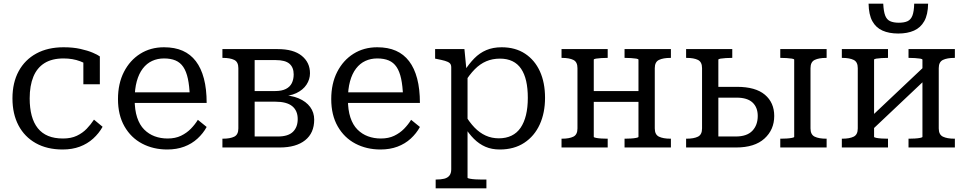

<svg xmlns="http://www.w3.org/2000/svg" viewBox="-20 -805 5273 1048"><path d="M324 -49Q368 -49 399.5 -64Q431 -79 453.5 -102.5Q476 -126 493 -152L540 -113Q520 -77 488.5 -48.5Q457 -20 415.5 -4.5Q374 11 322 11Q237 11 175.5 -23.5Q114 -58 81 -120.5Q48 -183 48 -268Q48 -354 82 -416.5Q116 -479 178.5 -513Q241 -547 327 -547Q379 -547 419 -538Q459 -529 486 -517.5Q513 -506 525 -497V-345H435V-474Q445 -473 454 -469.5Q463 -466 469 -460Q475 -454 478 -447Q481 -440 481 -432Q459 -455 418 -470.5Q377 -486 327 -486Q264 -486 223 -460.5Q182 -435 162 -386Q142 -337 142 -268Q142 -215 153 -174Q164 -133 186.5 -105Q209 -77 243 -63Q277 -49 324 -49Z M715 -263Q715 -205 728.5 -164Q742 -123 767 -98Q792 -73 824.5 -61Q857 -49 895 -49Q937 -49 968 -64Q999 -79 1021.5 -102Q1044 -125 1060 -151L1108 -112Q1089 -77 1058 -48.5Q1027 -20 985.5 -4.5Q944 11 893 11Q817 11 756 -21Q695 -53 659.5 -115Q624 -177 624 -264Q624 -349 656.5 -412.5Q689 -476 745.5 -511.5Q802 -547 875 -547Q934 -547 977 -528Q1020 -509 1049 -471Q1078 -433 1093 -376Q1108 -319 1108 -243H694V-301H1042L1016 -279Q1014 -336 1005.5 -375.5Q997 -415 980.5 -439.5Q964 -464 938 -475Q912 -486 875 -486Q840 -486 810.5 -472.5Q781 -459 759.5 -431Q738 -403 726.5 -361Q715 -319 715 -263Z M1194 -537H1496Q1582 -537 1627 -500.5Q1672 -464 1672 -405Q1672 -372 1653 -343Q1634 -314 1597 -296.5Q1560 -279 1505 -279L1528 -301V-264L1508 -286Q1568 -286 1609.5 -268.5Q1651 -251 1673 -221Q1695 -191 1695 -152Q1695 -79 1645.5 -39.5Q1596 0 1507 0H1194V-48H1197Q1236 -48 1258.5 -59Q1281 -70 1281 -104V-433Q1281 -467 1258.5 -478Q1236 -489 1197 -489H1194ZM1370 -60H1497Q1553 -60 1579 -85.5Q1605 -111 1605 -155Q1605 -201 1575 -225.5Q1545 -250 1482 -250H1341V-308H1481Q1518 -308 1540.5 -319.5Q1563 -331 1573 -351.5Q1583 -372 1583 -399Q1583 -437 1560 -457Q1537 -477 1485 -477H1370Z M1879 -263Q1879 -205 1892.5 -164Q1906 -123 1931 -98Q1956 -73 1988.5 -61Q2021 -49 2059 -49Q2101 -49 2132 -64Q2163 -79 2185.5 -102Q2208 -125 2224 -151L2272 -112Q2253 -77 2222 -48.5Q2191 -20 2149.5 -4.5Q2108 11 2057 11Q1981 11 1920 -21Q1859 -53 1823.5 -115Q1788 -177 1788 -264Q1788 -349 1820.5 -412.5Q1853 -476 1909.5 -511.5Q1966 -547 2039 -547Q2098 -547 2141 -528Q2184 -509 2213 -471Q2242 -433 2257 -376Q2272 -319 2272 -243H1858V-301H2206L2180 -279Q2178 -336 2169.5 -375.5Q2161 -415 2144.5 -439.5Q2128 -464 2102 -475Q2076 -486 2039 -486Q2004 -486 1974.5 -472.5Q1945 -459 1923.5 -431Q1902 -403 1890.5 -361Q1879 -319 1879 -263Z M2635 223H2358V175H2361Q2386 175 2404.5 170.5Q2423 166 2433 153.5Q2443 141 2443 119V-438Q2443 -453 2434.5 -460.5Q2426 -468 2408.5 -473Q2391 -478 2365 -483L2355 -485V-537H2515L2527 -413L2532 -407V165Q2532 168 2545 170.5Q2558 173 2576 174Q2594 175 2608 175H2635ZM2708 11Q2664 11 2629.5 -4Q2595 -19 2566.5 -47.5Q2538 -76 2513 -117L2516 -182Q2542 -138 2570 -109Q2598 -80 2631 -65Q2664 -50 2703 -50Q2742 -50 2772 -64.5Q2802 -79 2821.5 -107.5Q2841 -136 2851 -177Q2861 -218 2861 -271Q2861 -323 2852 -362.5Q2843 -402 2824.5 -429.5Q2806 -457 2777 -471Q2748 -485 2709 -485Q2668 -485 2634 -470.5Q2600 -456 2571 -426.5Q2542 -397 2515 -353L2513 -415Q2540 -457 2569 -486.5Q2598 -516 2634.5 -531.5Q2671 -547 2718 -547Q2793 -547 2846 -512Q2899 -477 2927 -415.5Q2955 -354 2955 -271Q2955 -189 2926 -125.5Q2897 -62 2841.5 -25.5Q2786 11 2708 11Z M3132 -104V-433Q3132 -467 3109.5 -478Q3087 -489 3048 -489H3045V-537H3297V-489H3293Q3279 -489 3262 -488Q3245 -487 3233 -485Q3221 -483 3221 -479V-58Q3221 -55 3233 -52.5Q3245 -50 3262 -49Q3279 -48 3293 -48H3297V0H3045V-48H3048Q3087 -48 3109.5 -59Q3132 -70 3132 -104ZM3465 -58V-479Q3465 -483 3453 -485Q3441 -487 3424 -488Q3407 -489 3393 -489H3389V-537H3642V-489H3639Q3600 -489 3577 -478Q3554 -467 3554 -433V-104Q3554 -70 3577 -59Q3600 -48 3639 -48H3642V0H3389V-48H3393Q3407 -48 3424 -49Q3441 -50 3453 -52.5Q3465 -55 3465 -58ZM3181 -249V-308H3516V-249Z M4315 -58V-479Q4315 -483 4303 -485Q4291 -487 4274 -488Q4257 -489 4243 -489H4239V-537H4492V-489H4489Q4450 -489 4427 -478Q4404 -467 4404 -433V-104Q4404 -70 4427 -59Q4450 -48 4489 -48H4492V0H4239V-48H4243Q4257 -48 4274 -49Q4291 -50 4303 -52.5Q4315 -55 4315 -58ZM3901 -60H3996Q4057 -60 4086.5 -91Q4116 -122 4116 -172Q4116 -219 4087.5 -245.5Q4059 -272 4001 -272H3873V-331H4003Q4104 -331 4155 -288Q4206 -245 4206 -172Q4206 -97 4152.5 -48.5Q4099 0 3998 0H3725V-48H3728Q3767 -48 3789.5 -59Q3812 -70 3812 -104V-433Q3812 -467 3789.5 -478Q3767 -489 3728 -489H3725V-537H3977V-489H3973Q3959 -489 3942 -488Q3925 -487 3913 -485Q3901 -483 3901 -479Z M4662 -104V-433Q4662 -467 4639.5 -478Q4617 -489 4578 -489H4575V-537H4827V-489H4823Q4809 -489 4792 -488Q4775 -487 4763 -485Q4751 -483 4751 -479V-58Q4751 -55 4763 -52.5Q4775 -50 4792 -49Q4809 -48 4823 -48H4827V0H4575V-48H4578Q4617 -48 4639.5 -59Q4662 -70 4662 -104ZM5015 -58V-479Q5015 -483 5003 -485Q4991 -487 4974 -488Q4957 -489 4943 -489H4939V-537H5192V-489H5189Q5150 -489 5127 -478Q5104 -467 5104 -433V-104Q5104 -70 5127 -59Q5150 -48 5189 -48H5192V0H4939V-48H4943Q4957 -48 4974 -49Q4991 -50 5003 -52.5Q5015 -55 5015 -58ZM4740 -96 4702 -137 5026 -443 5064 -402ZM4883 -622Q4833 -622 4797 -638Q4761 -654 4741.5 -689.5Q4722 -725 4721 -785H4801Q4803 -743 4811.5 -720.5Q4820 -698 4838.5 -689.5Q4857 -681 4886 -681Q4916 -681 4934 -689.5Q4952 -698 4960.5 -720.5Q4969 -743 4970 -785H5046Q5045 -725 5025 -689.5Q5005 -654 4969 -638Q4933 -622 4883 -622Z"/></svg>

Font: Roboto Serif
Style: Regular
Weight: 400
Designer: Greg Gazdowicz
Foundry: Commercial Type
Version: Version 1.008